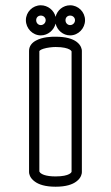

<svg xmlns="http://www.w3.org/2000/svg" viewBox="-20 -670 420 727"><path d="M269.2 -512.3C254.3 -523 230.1 -531 190.5 -531H188.5C188.1 -531 187.5 -531 186.8 -531C176.8 -531 141.5 -530.6 115.9 -516.3C102 -508.9 90 -496.2 90 -477.4V-17.8C90 -13 92.3 3.5 111.4 17.2C126.4 28.5 150.9 37 190.5 37C230.1 37 254.4 28.5 269.3 17.1C288.1 3.3 290 -13.4 290 -17.8V-477.8C290 -482.3 288 -498.8 269.2 -512.3ZM132.6 -15.5C130.4 -18 129.4 -19.7 129 -20.6V-476.4C129 -476.7 131.4 -481.3 144.4 -485.4C158.6 -489.9 178.8 -492 190.5 -492C219.8 -492 235.3 -487.1 243 -482.8C249.1 -479.4 250.6 -476.4 251 -475.4V-19.7C250.5 -18 248.8 -14.4 241.2 -10.5C233.2 -6.3 217.9 -2 190.5 -2C152.2 -2 137.8 -10.8 132.6 -15.5ZM117 -593.5C117 -603.7 124.3 -611 134.5 -611C145.1 -611 153 -603.2 153 -593.5C153 -583.4 144.6 -575 134.5 -575C124.8 -575 117 -582.9 117 -593.5ZM190.5 -606.3C184.4 -631.4 160.9 -650 134.5 -650C103.5 -650 78 -624.5 78 -593.5C78 -562.8 103.2 -536 134.5 -536C161.2 -536 184.4 -555.5 190.5 -580.7C196.3 -555.7 218.6 -536 245.5 -536C276.8 -536 302 -562.8 302 -593.5C302 -624.5 276.5 -650 245.5 -650C218.9 -650 196.3 -631.2 190.5 -606.3ZM228 -593.5C228 -603.7 235.3 -611 245.5 -611C256.1 -611 264 -603.2 264 -593.5C264 -583.4 255.6 -575 245.5 -575C235.8 -575 228 -582.9 228 -593.5Z"/></svg>

Font: Platiipus Bold
Style: Bold
Weight: 400
Version: Version 001.000